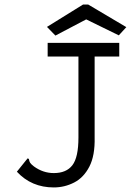

<svg xmlns="http://www.w3.org/2000/svg" viewBox="-20 -811 590 842"><path d="M216 11Q118 11 54 -58L95 -109L102 -117L107 -113Q108 -104 112 -97.5Q116 -91 129 -81Q169 -52 216 -52Q271 -52 297.5 -86.5Q324 -121 324 -208V-563H189V-623H503V-563H395V-209Q397 -129 372 -80.5Q347 -32 305 -10.5Q263 11 216 11ZM223 -655 186 -693 344 -791H367L534 -692L501 -656L358 -726Z"/></svg>

Font: Inconsolata SemiExpanded
Style: Regular
Weight: 400
Width: 6
Monospace: yes
Designer: Raph Levien, Cyreal, Brenton Simpson
Foundry: Raph Levien, Cyreal, Google
Version: Version 3.000; ttfautohint (v1.8.2.53-6de2)